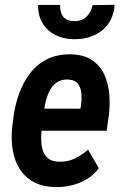

<svg xmlns="http://www.w3.org/2000/svg" viewBox="-20 -763 502 793"><path d="M210 9.8Q157.2 8.8 120.4 -10.7Q83.5 -30.3 62 -64.2Q40.5 -98.1 33 -141.1Q25.4 -184.1 29.8 -231.9L35.6 -279.3Q42 -329.1 58.8 -376Q75.7 -422.9 104.2 -460.2Q132.8 -497.6 174.8 -518.6Q216.8 -539.6 273.4 -538.6Q327.6 -537.1 360.8 -514.4Q394 -491.7 410.9 -454.8Q427.7 -418 431.4 -373Q435.1 -328.1 429.2 -283.2L420.4 -223.1H81.5L97.7 -314.5L312 -314L314.5 -327.6Q317.9 -350.1 316.4 -374.3Q314.9 -398.4 303.2 -415.5Q291.5 -432.6 262.7 -434.6Q231.9 -436 212.4 -421.1Q192.9 -406.2 181.9 -381.8Q170.9 -357.4 165.8 -330.1Q160.6 -302.7 158.2 -279.3L152.3 -231.4Q149.9 -208.5 150.1 -185.1Q150.4 -161.6 157 -141.4Q163.6 -121.1 179.4 -108.4Q195.3 -95.7 224.6 -95.2Q259.8 -94.2 289.1 -108.4Q318.4 -122.6 343.8 -145L388.2 -68.4Q368.2 -41 339.1 -23.4Q310.1 -5.9 276.6 2.2Q243.2 10.3 210 9.8ZM362.3 -741.7 453.6 -743.2Q450.2 -696.8 427 -664.6Q403.8 -632.3 366.5 -616.2Q329.1 -600.1 284.7 -601.1Q219.7 -602.1 178.2 -639.6Q136.7 -677.2 137.2 -742.7H228.5Q227.1 -713.4 240.5 -694.8Q253.9 -676.3 286.1 -675.8Q317.9 -675.3 337.2 -693.8Q356.4 -712.4 362.3 -741.7Z"/></svg>

Font: Roboto Condensed SemiBold
Style: Italic
Weight: 600
Italic angle: -12°
Designer: Christian Robertson
Foundry: Google
Version: Version 3.008; 2023